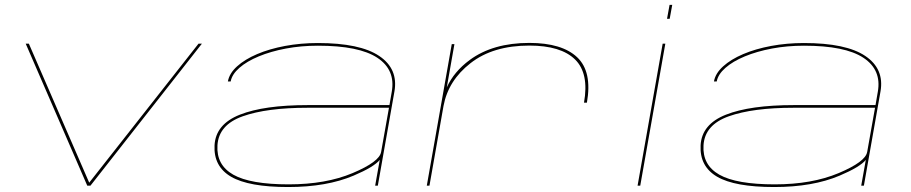

<svg xmlns="http://www.w3.org/2000/svg" viewBox="-20 -766 3756 792"><path d="M340 0 86 -586H99L348 -12.5L799 -586H813L353 0Z M1527.5 0 1546.5 -106.5Q1522.5 -77 1438.5 -41.5Q1327.5 5.5 1169 5.5Q1006 5.5 933.2 -37Q860.5 -79.5 865 -166.5Q869.5 -253.5 969.5 -293Q1069.5 -332.5 1250 -332.5H1586.5L1596 -387.5Q1612 -477.5 1536.8 -527.5Q1461.5 -577.5 1291.5 -577.5Q1222 -577.5 1159.5 -565.8Q1097 -554 1047.5 -533.5Q998 -513 967.5 -486.2Q937 -459.5 931.5 -430H920Q926 -463.5 957.8 -492.2Q989.5 -521 1040.5 -542.8Q1091.5 -564.5 1156 -576.5Q1220.5 -588.5 1291 -588.5Q1465 -588.5 1544.2 -535.2Q1623.5 -482 1607 -388.5L1538.5 0ZM1552 -138.5 1584.5 -321.5H1249Q1080 -321.5 981 -286.2Q882 -251 877 -166.5Q872 -85.5 942.2 -45.5Q1012.5 -5.5 1171 -5.5Q1324 -5.5 1434.5 -52Q1545 -98.5 1552 -139Z M2389 -342.5Q2410.5 -463.5 2352 -520.8Q2293.5 -578 2163.5 -578Q2013.5 -578 1921 -505.5Q1829 -434 1809.5 -329L1751.5 0H1740.5L1843.5 -584H1854.5L1823 -405.5Q1852.5 -470.5 1917.5 -518.5Q2013 -589 2163.5 -589Q2298 -589 2360.8 -529.8Q2423.5 -470.5 2401 -342.5Z M2610 0 2713.5 -586H2724.5L2621 0ZM2742 -746H2753L2742.5 -688.5H2731.5Z M3532.5 0 3551.5 -106.5Q3527.5 -77 3443.5 -41.5Q3332.5 5.5 3174 5.5Q3011 5.5 2938.2 -37Q2865.5 -79.5 2870 -166.5Q2874.5 -253.5 2974.5 -293Q3074.5 -332.5 3255 -332.5H3591.5L3601 -387.5Q3617 -477.5 3541.8 -527.5Q3466.5 -577.5 3296.5 -577.5Q3227 -577.5 3164.5 -565.8Q3102 -554 3052.5 -533.5Q3003 -513 2972.5 -486.2Q2942 -459.5 2936.5 -430H2925Q2931 -463.5 2962.8 -492.2Q2994.5 -521 3045.5 -542.8Q3096.5 -564.5 3161 -576.5Q3225.5 -588.5 3296 -588.5Q3470 -588.5 3549.2 -535.2Q3628.5 -482 3612 -388.5L3543.5 0ZM3557 -138.5 3589.5 -321.5H3254Q3085 -321.5 2986 -286.2Q2887 -251 2882 -166.5Q2877 -85.5 2947.2 -45.5Q3017.5 -5.5 3176 -5.5Q3329 -5.5 3439.5 -52Q3550 -98.5 3557 -139Z"/></svg>

Font: Anybody UltraExpanded Thin
Style: Italic
Weight: 100
Width: 9
Italic angle: -10°
Designer: Tyler Finck
Foundry: Etcetera Type Company
Version: Version 1.010; ttfautohint (v1.8.3) -l 8 -r 50 -G 200 -x 14 